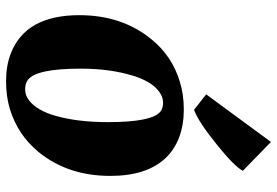

<svg xmlns="http://www.w3.org/2000/svg" viewBox="-158 -732 901 624"><g transform="rotate(90 292.0 -420.5)"><path d="M154.8 -5.4Q29.8 -53.2 29.8 -228.5Q29.8 -367.2 108.4 -462.9Q162.1 -529.3 245.1 -554.7Q287.1 -567.9 336.9 -567.9Q386.7 -567.9 426.8 -552.7Q466.8 -537.6 494.1 -508.8Q552.2 -447.3 552.2 -329.1Q552.2 -190.4 473.6 -94.7Q418.9 -28.8 335.9 -2.9Q294.4 9.8 244.4 9.8Q194.3 9.8 154.8 -5.4ZM239.7 -61.5Q251.5 -52.2 271 -52.2Q290.5 -52.2 307.1 -65.2Q323.7 -78.1 336.2 -99.9Q348.6 -121.6 356.9 -150.9Q377.4 -222.7 377.4 -321.8Q377.4 -465.3 342.8 -492.2Q332 -500.5 314 -500.5Q295.9 -500.5 278.6 -487.8Q261.2 -475.1 248.3 -453.4Q235.4 -431.6 226.6 -402.8Q203.6 -328.1 203.6 -233.4Q203.6 -88.9 239.7 -61.5ZM287.1 -640.6 441.9 -851.1 535.6 -759.8Q521.5 -732.4 451.7 -676.3Q376.5 -615.2 337.4 -601.1Z"/></g></svg>

Font: Merriweather
Style: Heavy Italic
Weight: 900
Italic angle: -7°
Designer: Eben Sorkin
Foundry: Eben Sorkin
Version: Version 1.001